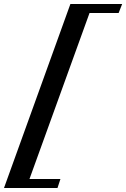

<svg xmlns="http://www.w3.org/2000/svg" viewBox="-143 -767 631 960"><path d="M-123 172.9 209 -747.1H467.8L450.2 -702.1H304.7L4.4 127.9H159.2L144.5 172.9Z"/></svg>

Font: Elstob 14pt
Style: Bold Italic
Weight: 700
Italic angle: -20°
Designer: Peter S. Baker
Version: Version 1.015